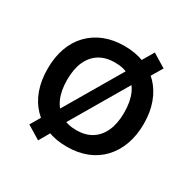

<svg xmlns="http://www.w3.org/2000/svg" viewBox="-181 -954 1196 1198"><g transform="rotate(30 417.0 -354.5)"><path d="M417 10Q338 10 274.5 -15Q211 -40 165 -87.5Q119 -135 95 -202Q71 -269 71 -353Q71 -437 95 -503.5Q119 -570 165 -617.5Q211 -665 274.5 -690Q338 -715 417 -715Q496 -715 559.5 -690Q623 -665 668.5 -618Q714 -571 738.5 -504Q763 -437 763 -354Q763 -270 738.5 -203Q714 -136 668.5 -88Q623 -40 559.5 -15Q496 10 417 10ZM417 -109Q482 -109 527.5 -137.5Q573 -166 597.5 -220.5Q622 -275 622 -353Q622 -432 598 -486Q574 -540 528 -568Q482 -596 417 -596Q352 -596 306 -568Q260 -540 235.5 -486Q211 -432 211 -353Q211 -275 235.5 -220.5Q260 -166 306 -137.5Q352 -109 417 -109ZM243 65 146 6 214 -110 262 -174 509 -595 531 -657 600 -774 697 -715 628 -599 581 -535 334 -114 311 -53Z"/></g></svg>

Font: Nunito Sans 7pt
Style: Bold
Weight: 700
Designer: Vernon Adams
Foundry: Vernon Adams
Version: Version 3.101;gftools[0.9.27]